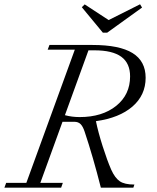

<svg xmlns="http://www.w3.org/2000/svg" viewBox="-36 -872 730 892"><path d="M441.9 -720.2 344.2 -838.4 357.4 -851.6 468.8 -778.8 614.7 -852.1 624 -836.9 461.9 -720.2ZM-15.6 0 -7.3 -22.5H86.4L311.5 -641.1H185.5L193.8 -663.1H393.6Q519 -663.1 579.8 -625.5Q640.6 -587.9 640.6 -510.7Q640.6 -430.2 579.6 -377.2Q518.6 -324.2 409.7 -309.1Q419.9 -258.8 440.9 -192.6Q461.9 -126.5 481 -83Q498 -45.4 520.3 -30Q542.5 -14.6 588.4 -14.6L583.5 0H432.6Q396 -144.5 356.9 -261.2Q349.1 -284.7 338.4 -295.4Q327.6 -306.2 309.1 -306.2H254.4L151.4 -22.5H255.9L248 0ZM402.3 -638.2H375L265.6 -336.9Q297.9 -328.1 334 -328.1Q439 -328.1 503.7 -380.1Q568.4 -432.1 568.4 -517.1Q568.4 -578.1 527.6 -608.2Q486.8 -638.2 402.3 -638.2Z"/></svg>

Font: Elstob Light
Style: Italic
Weight: 300
Italic angle: -20°
Designer: Peter S. Baker
Version: Version 1.015